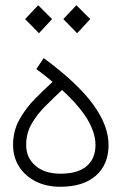

<svg xmlns="http://www.w3.org/2000/svg" viewBox="-20 -712 485 734"><path d="M211 2Q157 2 116.5 -18.5Q76 -39 53 -75Q30 -111 30 -158Q30 -212 54.5 -255.5Q79 -299 114 -334.5Q149 -370 181 -399Q153 -423 119 -448L147 -490Q276 -395 335.5 -313.5Q395 -232 395 -158Q395 -83 346.5 -40.5Q298 2 211 2ZM80 -158Q80 -109 115.5 -78.5Q151 -48 211 -48Q278 -48 311.5 -77Q345 -106 345 -158Q345 -204 314 -256Q283 -308 217 -368Q184 -337 152.5 -305.5Q121 -274 100.5 -238Q80 -202 80 -158ZM129 -585 76 -639 126 -692 179 -639ZM275 -585 222 -639 272 -692 325 -639Z"/></svg>

Font: Readex Pro ExtraLight
Style: Regular
Weight: 200
Designer: Bonnie Shaver-Troup, Thomas Jockin
Foundry: Lexend
Version: Version 1.203; ttfautohint (v1.8.3)